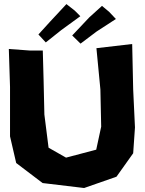

<svg xmlns="http://www.w3.org/2000/svg" viewBox="-20 -900 712 944"><path d="M23.4 -659.2 29.3 -472.7V-229.5L59.6 -98.6L189.5 0L393.6 24.4L552.7 -31.2L634.8 -146.5L643.6 -273.4L634.8 -460L629.9 -683.6L454.1 -663.1L473.6 -460L477.5 -277.3L453.1 -164.1L304.7 -125L218.8 -173.8L198.2 -336.9L194.3 -507.8L190.4 -651.4H128.9ZM306.6 -879.9 226.6 -793.9 168.9 -730.5 205.1 -691.4 281.2 -752 375 -820.3 347.7 -847.7ZM481.4 -871.1 418.9 -814.5 335 -725.6 376 -685.5 455.1 -745.1 549.8 -806.6 516.6 -841.8Z"/></svg>

Font: MaokenAssortedSans-TC
Style: Regular
Weight: 500
Version: Version 0.83